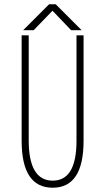

<svg xmlns="http://www.w3.org/2000/svg" viewBox="-20 -865 490 896"><path d="M361 -724H312L225 -815L137 -724H88L209 -845H240ZM226 11Q81 11 81 -208V-700H114V-210Q114 -22 226 -22Q337 -22 337 -208V-700H370V-208Q370 11 226 11Z"/></svg>

Font: League Mono Condensed Thin
Style: Regular
Weight: 100
Width: 1
Designer: Tyler Finck
Foundry: The League of Moveable Type / Tyler Finck
Version: Version 2.210